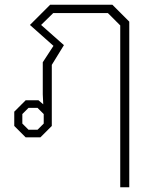

<svg xmlns="http://www.w3.org/2000/svg" viewBox="-20 -578 654 808"><path d="M486 -471 434 -523H204L153 -473L249 -388L198 -305V-48L150 0H88L40 -48V-108L88 -156H142L162 -139L160 -181V-316L205 -385L106 -473L191 -558H453L524 -487V210H486ZM138 -32 164 -58V-98L138 -124H100L74 -98V-58L100 -32Z"/></svg>

Font: Chakra Petch ExtraLight
Style: Regular
Weight: 275
Designer: Katatrad Aksorn Co.,Ltd.
Foundry: Cadson Demak Co.,Ltd.
Version: Version 1.000; ttfautohint (v1.6)